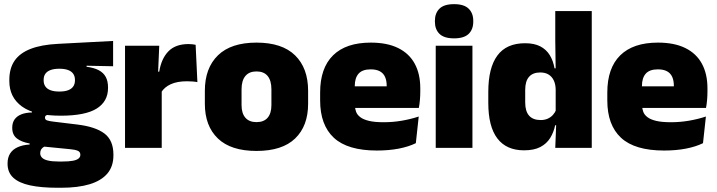

<svg xmlns="http://www.w3.org/2000/svg" viewBox="-20 -713 3460 926"><path d="M272.5 -155Q147.5 -155 86.2 -199.2Q25 -243.5 25 -322V-328Q25 -383 50.2 -420Q75.5 -457 127.5 -477.2Q179.5 -497.5 259.5 -501.5L525.5 -515.5V-393.5L397.5 -396V-391Q433 -386.5 456 -374.5Q479 -362.5 490 -342Q501 -321.5 501 -291.5V-288.5Q501 -223.5 446 -189.2Q391 -155 272.5 -155ZM263.5 66H280Q313 66 332 62.2Q351 58.5 359.2 51.2Q367.5 44 367.5 34V33Q367.5 19 354.2 13.8Q341 8.5 318 6.5L171 -8L208.5 -10.5Q198 -8.5 190.2 -3.8Q182.5 1 178.2 8.2Q174 15.5 174 25.5V26.5Q174 38.5 182.8 47.5Q191.5 56.5 211.2 61.2Q231 66 263.5 66ZM255.5 192.5Q178.5 192.5 125 181Q71.5 169.5 44 144Q16.5 118.5 16.5 77V75Q16.5 46.5 29 27Q41.5 7.5 65.5 -3.2Q89.5 -14 123 -16V-21Q83.5 -28 61.2 -45.5Q39 -63 39 -96V-97Q39 -121 50.2 -137Q61.5 -153 82.8 -161.5Q104 -170 134 -170.5V-190L251.5 -160H220Q208 -160 202.5 -156.5Q197 -153 197 -146V-145.5Q197 -136 206.5 -132.5Q216 -129 236.5 -126.5L352 -112.5Q440 -102 483.5 -69.2Q527 -36.5 527 33V36.5Q527 89.5 497.8 124Q468.5 158.5 412.5 175.5Q356.5 192.5 276 192.5ZM266 -271.5Q292 -271.5 308.5 -277.8Q325 -284 333.2 -296Q341.5 -308 341.5 -325V-328Q341.5 -345 333.2 -357Q325 -369 308.5 -375.2Q292 -381.5 266 -381.5Q240.5 -381.5 223.8 -375.2Q207 -369 198.8 -357.2Q190.5 -345.5 190.5 -328V-325Q190.5 -308 198.8 -296Q207 -284 223.8 -277.8Q240.5 -271.5 266 -271.5Z M757.5 -267.5 706.5 -367.5H748Q758 -430 792 -465.2Q826 -500.5 889.5 -500.5Q899 -500.5 907.2 -499.5Q915.5 -498.5 923.5 -497L932 -317Q922 -319 908.2 -320Q894.5 -321 881.5 -321Q834.5 -321 803.5 -306.8Q772.5 -292.5 757.5 -267.5ZM583 0V-492.5H748L741 -329.5H760V0Z M1217 15Q1093.5 15 1030.8 -45.2Q968 -105.5 968 -212.5V-275Q968 -384.5 1031 -446Q1094 -507.5 1217 -507.5Q1340.5 -507.5 1403.2 -446Q1466 -384.5 1466 -275V-212.5Q1466 -105.5 1403.5 -45.2Q1341 15 1217 15ZM1217 -124Q1252.5 -124 1270.8 -145.2Q1289 -166.5 1289 -206V-282Q1289 -324.5 1270.8 -346.5Q1252.5 -368.5 1217 -368.5Q1182 -368.5 1163.5 -346.5Q1145 -324.5 1145 -282V-206Q1145 -166.5 1163.5 -145.2Q1182 -124 1217 -124Z M1798 13Q1656.5 13 1590.2 -48.5Q1524 -110 1524 -228.5V-267Q1524 -384.5 1586.2 -446Q1648.5 -507.5 1768 -507.5Q1847.5 -507.5 1900.5 -481.2Q1953.5 -455 1980.2 -405.8Q2007 -356.5 2007 -287V-271.5Q2007 -251.5 2005.2 -230.8Q2003.5 -210 2000 -192.5H1841.5Q1843.5 -223 1844.2 -250Q1845 -277 1845 -298.5Q1845 -324.5 1837 -342.2Q1829 -360 1812 -369.2Q1795 -378.5 1768 -378.5Q1727.5 -378.5 1709.2 -357.5Q1691 -336.5 1691 -298V-253.5L1692 -234.5V-203.5Q1692 -188 1697.5 -173.5Q1703 -159 1717.8 -147.8Q1732.5 -136.5 1759.8 -130Q1787 -123.5 1830.5 -123.5Q1875 -123.5 1917.5 -130.8Q1960 -138 1999.5 -151L1985.5 -22.5Q1951 -5.5 1903.2 3.8Q1855.5 13 1798 13ZM1617.5 -192.5V-296.5H1964.5V-192.5Z M2081.5 0V-492.5H2258.5V0ZM2170 -528Q2121.5 -528 2099.5 -549.8Q2077.5 -571.5 2077.5 -608.5V-612.5Q2077.5 -649.5 2099.5 -671.2Q2121.5 -693 2170 -693Q2218 -693 2240.2 -671.2Q2262.5 -649.5 2262.5 -612.5V-608.5Q2262.5 -571 2240.2 -549.5Q2218 -528 2170 -528Z M2507.5 12Q2422.5 12 2378.8 -45.2Q2335 -102.5 2335 -217V-269.5Q2335 -386 2378.8 -445.2Q2422.5 -504.5 2512.5 -504.5Q2556.5 -504.5 2585.5 -489.5Q2614.5 -474.5 2631.2 -447.5Q2648 -420.5 2654.5 -383.5H2700L2660 -281Q2659.5 -307 2650.8 -325.2Q2642 -343.5 2625.8 -353.5Q2609.5 -363.5 2585.5 -363.5Q2550 -363.5 2531.5 -342.5Q2513 -321.5 2513 -279.5V-219Q2513 -176.5 2531.8 -155.2Q2550.5 -134 2588 -134Q2606.5 -134 2621.2 -140.5Q2636 -147 2646.5 -158.5Q2657 -170 2663 -185L2706.5 -109H2657.5Q2650.5 -75 2633.5 -47.5Q2616.5 -20 2586 -4Q2555.5 12 2507.5 12ZM2658 0 2663 -128.5 2660 -153V-350V-372.5L2658 -517V-659.5H2834V0Z M3183 13Q3041.5 13 2975.2 -48.5Q2909 -110 2909 -228.5V-267Q2909 -384.5 2971.2 -446Q3033.5 -507.5 3153 -507.5Q3232.5 -507.5 3285.5 -481.2Q3338.5 -455 3365.2 -405.8Q3392 -356.5 3392 -287V-271.5Q3392 -251.5 3390.2 -230.8Q3388.5 -210 3385 -192.5H3226.5Q3228.5 -223 3229.2 -250Q3230 -277 3230 -298.5Q3230 -324.5 3222 -342.2Q3214 -360 3197 -369.2Q3180 -378.5 3153 -378.5Q3112.5 -378.5 3094.2 -357.5Q3076 -336.5 3076 -298V-253.5L3077 -234.5V-203.5Q3077 -188 3082.5 -173.5Q3088 -159 3102.8 -147.8Q3117.5 -136.5 3144.8 -130Q3172 -123.5 3215.5 -123.5Q3260 -123.5 3302.5 -130.8Q3345 -138 3384.5 -151L3370.5 -22.5Q3336 -5.5 3288.2 3.8Q3240.5 13 3183 13ZM3002.5 -192.5V-296.5H3349.5V-192.5Z"/></svg>

Font: Anek Bangla Medium ExtraBold
Style: Regular
Weight: 800
Version: Version 1.003